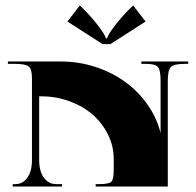

<svg xmlns="http://www.w3.org/2000/svg" viewBox="-20 -678 713 698"><path d="M381.1 -517.5H353.1L225.1 -599.7L270.1 -658.2Q302.9 -627.6 332.4 -590.3Q361.9 -552.9 364.9 -538.5H369.3Q372.4 -552.9 401.9 -590.3Q431.4 -627.6 464.2 -658.2L509.2 -599.7ZM96.2 -393.4Q96.2 -427.4 84.1 -436.6Q72.1 -445.8 35 -445.8H8.7V-454.5H200.6Q266.2 -454.5 326.9 -434.7Q387.7 -414.8 435.1 -380.2Q482.5 -345.7 516.4 -297.6Q550.3 -249.6 563.8 -194.1V-384.6Q563.8 -421.8 554.6 -433.8Q545.5 -445.8 511.4 -445.8H493.9V-454.5H664.3V-445.8H651.2Q611.5 -445.8 600.7 -433.8Q590 -421.8 590 -384.6V0H327.8V-8.7H340.9Q376.3 -8.7 384.8 -17.3Q393.4 -25.8 393.4 -61.2V-100.5Q393.4 -146.9 372.6 -188.8Q351.8 -230.8 316.7 -261.4Q281.5 -292 232.7 -309.9Q184 -327.8 130.7 -327.8H122.4V-96.2Q122.4 -55.1 139.6 -31.9Q156.9 -8.7 183.6 -8.7H205.4V0H26.2V-8.7H36.7Q62.5 -8.7 79.3 -31.9Q96.2 -55.1 96.2 -96.2Z"/></svg>

Font: Wabroye
Style: Medium
Weight: 500
Designer: gluk
Foundry: gluk
Version: Version 0.14